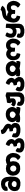

<svg xmlns="http://www.w3.org/2000/svg" viewBox="3003 -3737 904 6950"><g transform="rotate(-90 3455.0 -262.0)"><path d="M36.1 -433.6 90.8 -437.5 173.8 -461.9 169.9 -476.6 171.9 -492.2 193.4 -512.7 242.2 -528.3 310.5 -522.5 349.6 -486.3 372.1 -434.6 376 -393.6 334 -415 264.6 -425.8 188.5 -418 127.9 -392.6 73.2 -348.6 30.3 -283.2 13.7 -212.9 15.6 -143.6 37.1 -69.3 101.6 -12.7 210.9 21.5 332 25.4 426.8 -2 498 -73.2 528.3 -166 538.1 -332 518.6 -496.1 489.3 -569.3 433.6 -633.8 368.2 -667 261.7 -678.7 147.5 -657.2 72.3 -611.3 29.3 -555.7 19.5 -494.1 28.3 -451.2ZM378.9 -209V-206.1L355.5 -143.6L311.5 -114.3L239.3 -113.3L179.7 -132.8L160.2 -166L165 -216.8L187.5 -256.8L221.7 -282.2L268.6 -291L303.7 -283.2L353.5 -251Z M1133.8 -504.9 1020.5 -483.4 984.4 -456.1 952.1 -480.5 828.1 -501 717.8 -483.4 632.8 -421.9 585.9 -336.9 569.3 -245.1 590.8 -129.9 634.8 -59.6 708 -3.9 800.8 17.6 922.9 10.7 1013.7 -31.2 1079.1 -126 1095.7 -243.2 1077.1 -333 1075.2 -336.9 1083 -342.8 1124 -353.5 1164.1 -348.6 1211.9 -310.5 1232.4 -271.5 1234.4 -207 1223.6 -158.2 1201.2 -124 1174.8 -101.6 1136.7 -64.5 1196.3 -1 1257.8 30.3 1303.7 -5.9 1344.7 -54.7 1378.9 -129.9 1394.5 -246.1 1377 -336.9 1321.3 -430.7 1252.9 -483.4ZM794.9 -343.8H860.4L913.1 -307.6L941.4 -241.2L927.7 -175.8L884.8 -132.8L821.3 -121.1L765.6 -141.6L731.4 -180.7L716.8 -237.3L738.3 -298.8Z M1709 -507.8 1668.9 -457 1643.6 -376 1679.7 -362.3 1713.9 -340.8 1737.3 -307.6 1736.3 -280.3 1718.8 -252.9 1685.5 -232.4 1627 -219.7 1627.9 -149.4 1647.5 -101.6 1711.9 -96.7 1740.2 -80.1 1766.6 -44.9 1769.5 -18.6 1762.7 2.9 1740.2 21.5 1700.2 32.2 1619.1 29.3 1575.2 13.7 1556.6 -8.8 1557.6 -35.2 1578.1 -74.2 1526.4 -122.1 1461.9 -150.4 1437.5 -114.3 1416 -63.5 1407.2 11.7 1427.7 81.1 1492.2 134.8 1592.8 166 1715.8 169.9 1792 157.2 1855.5 129.9 1895.5 95.7 1923.8 35.2 1928.7 -39.1 1910.2 -94.7 1875 -148.4 1835.9 -177.7 1859.4 -199.2 1887.7 -245.1 1898.4 -309.6 1878.9 -378.9 1839.8 -433.6 1786.1 -473.6Z M2225.6 -681.6 2150.4 -678.7 2075.2 -650.4 2082 -604.5 2101.6 -560.5 2128.9 -525.4 2175.8 -486.3 2236.3 -454.1 2276.4 -426.8 2285.2 -411.1 2279.3 -386.7 2242.2 -375 2173.8 -371.1 2176.8 -293 2189.5 -249 2252.9 -242.2 2293.9 -223.6 2312.5 -195.3 2315.4 -167 2307.6 -144.5 2286.1 -126 2240.2 -117.2 2153.3 -122.1 2116.2 -140.6 2100.6 -164.1V-189.5L2112.3 -218.8L2052.7 -262.7L1986.3 -283.2L1969.7 -249L1960 -219.7L1951.2 -140.6L1969.7 -71.3L2035.2 -14.6L2136.7 19.5L2260.7 25.4L2339.8 13.7L2403.3 -10.7L2443.4 -45.9L2473.6 -105.5L2479.5 -183.6L2460.9 -243.2L2423.8 -289.1L2403.3 -304.7L2429.7 -331.1L2448.2 -381.8L2449.2 -445.3L2420.9 -502L2369.1 -548.8L2296.9 -591.8L2255.9 -619.1L2237.3 -642.6Z M2794.9 -8.8 2842.8 4.9 2946.3 18.6 3030.3 23.4 3057.6 -37.1 3059.6 -120.1 2987.3 -117.2 3006.8 -139.6 3042 -194.3 3059.6 -259.8 3051.8 -322.3 3013.7 -402.3 2964.8 -455.1 2910.2 -487.3 2813.5 -505.9 2725.6 -501 2650.4 -477.5 2583 -435.5 2544.9 -388.7 2515.6 -320.3 2508.8 -261.7 2523.4 -202.1 2551.8 -150.4 2580.1 -123 2514.6 -133.8 2502 -44.9 2507.8 -4.9 2547.9 6.8 2602.5 14.6H2677.7L2762.7 2ZM2787.1 -145.5 2761.7 -152.3 2721.7 -170.9 2686.5 -197.3 2666 -225.6 2659.2 -259.8 2669.9 -301.8 2694.3 -332 2737.3 -355.5 2794.9 -360.4 2843.8 -348.6 2881.8 -311.5 2894.5 -270.5 2890.6 -229.5 2868.2 -195.3 2825.2 -160.2Z M3587.9 -19.5 3586.9 -95.7V-161.1L3585.9 -305.7L3588.9 -476.6L3500 -505.9L3453.1 -510.7L3407.2 -493.2L3305.7 -472.7L3217.8 -461.9L3203.1 -419.9L3193.4 -337.9L3217.8 -323.2L3226.6 -309.6L3225.6 -288.1L3209 -277.3L3181.6 -283.2L3168 -293.9L3148.4 -313.5L3101.6 -264.6L3076.2 -211.9L3088.9 -193.4L3121.1 -168L3177.7 -145.5L3245.1 -139.6L3308.6 -153.3L3346.7 -179.7L3370.1 -225.6V-300.8L3360.4 -339.8L3415 -353.5L3433.6 -360.4L3432.6 -111.3L3430.7 -61.5L3420.9 -11.7L3393.6 17.6L3328.1 30.3L3262.7 18.6L3246.1 -1L3244.1 -21.5L3251 -49.8L3192.4 -85L3123 -99.6L3110.4 -75.2L3100.6 -37.1L3097.7 9.8L3108.4 66.4L3142.6 111.3L3187.5 143.6L3286.1 168L3399.4 168.9L3497.1 139.6L3565.4 70.3Z M3923.8 -507.8 3883.8 -457 3858.4 -376 3894.5 -362.3 3928.7 -340.8 3952.1 -307.6 3951.2 -280.3 3933.6 -252.9 3900.4 -232.4 3841.8 -219.7 3842.8 -149.4 3862.3 -101.6 3926.8 -96.7 3955.1 -80.1 3981.4 -44.9 3984.4 -18.6 3977.5 2.9 3955.1 21.5 3915 32.2 3834 29.3 3790 13.7 3771.5 -8.8 3772.5 -35.2 3793 -74.2 3741.2 -122.1 3676.8 -150.4 3652.3 -114.3 3630.9 -63.5 3622.1 11.7 3642.6 81.1 3707 134.8 3807.6 166 3930.7 169.9 4006.8 157.2 4070.3 129.9 4110.4 95.7 4138.7 35.2 4143.6 -39.1 4125 -94.7 4089.8 -148.4 4050.8 -177.7 4074.2 -199.2 4102.5 -245.1 4113.3 -309.6 4093.8 -378.9 4054.7 -433.6 4001 -473.6Z M4458 -8.8 4505.9 4.9 4609.4 18.6 4693.4 23.4 4720.7 -37.1 4722.7 -120.1 4650.4 -117.2 4669.9 -139.6 4705.1 -194.3 4722.7 -259.8 4714.8 -322.3 4676.8 -402.3 4627.9 -455.1 4573.2 -487.3 4476.6 -505.9 4388.7 -501 4313.5 -477.5 4246.1 -435.5 4208 -388.7 4178.7 -320.3 4171.9 -261.7 4186.5 -202.1 4214.8 -150.4 4243.2 -123 4177.7 -133.8 4165 -44.9 4170.9 -4.9 4210.9 6.8 4265.6 14.6H4340.8L4425.8 2ZM4450.2 -145.5 4424.8 -152.3 4384.8 -170.9 4349.6 -197.3 4329.1 -225.6 4322.3 -259.8 4333 -301.8 4357.4 -332 4400.4 -355.5 4458 -360.4 4506.8 -348.6 4544.9 -311.5 4557.6 -270.5 4553.7 -229.5 4531.2 -195.3 4488.3 -160.2Z M5269.5 -496.1 5219.7 -487.3 5162.1 -460 5126 -427.7 5092.8 -459 5033.2 -484.4 4956.1 -492.2 4893.6 -475.6 4839.8 -441.4 4797.9 -395.5 4762.7 -337.9 4749 -248 4754.9 -182.6 4770.5 -110.4 4798.8 -60.5 4840.8 -18.6 4892.6 5.9 4945.3 19.5 4971.7 21.5 4993.2 -17.6 5003.9 -107.4 4951.2 -122.1 4922.9 -140.6 4898.4 -173.8 4889.6 -232.4 4901.4 -286.1 4925.8 -318.4 4956.1 -334 4992.2 -335 5024.4 -325.2 5050.8 -297.9 5060.5 -252.9 5055.7 -185.5 5113.3 -171.9 5204.1 -168.9 5201.2 -238.3 5210.9 -293 5228.5 -322.3 5258.8 -337.9 5288.1 -341.8 5318.4 -336.9 5346.7 -315.4 5366.2 -268.6 5368.2 -210.9 5358.4 -166 5340.8 -130.9 5310.5 -95.7 5275.4 -71.3 5336.9 -5.9 5399.4 26.4 5447.3 -11.7 5489.3 -64.5 5520.5 -138.7 5534.2 -252 5513.7 -342.8 5457 -429.7 5390.6 -478.5 5337.9 -493.2Z M5628.9 -516.6 5589.8 -448.2 5565.4 -360.4V-295.9L5585.9 -211.9L5641.6 -153.3L5717.8 -121.1L5796.9 -114.3L5856.4 -121.1L5905.3 -146.5L5917 -160.2L5918 -97.7L5916 -37.1L5901.4 1L5862.3 22.5L5799.8 30.3L5738.3 20.5L5711.9 1L5708 -23.4L5721.7 -60.5L5674.8 -90.8L5592.8 -107.4L5574.2 -76.2L5562.5 -36.1L5561.5 26.4L5581.1 80.1L5633.8 134.8L5742.2 166L5857.4 168L5975.6 138.7L6044.9 75.2L6069.3 -4.9L6072.3 -149.4L6068.4 -327.1L6075.2 -484.4L6008.8 -501L5919.9 -503.9L5918 -399.4L5898.4 -325.2L5863.3 -276.4L5820.3 -252H5758.8L5717.8 -279.3L5709 -330.1L5720.7 -391.6L5758.8 -460.9L5710 -498Z M6654.3 -467.8 6588.9 -460.9 6532.2 -435.5 6493.2 -407.2 6458 -434.6 6394.5 -455.1 6342.8 -456.1 6359.4 -475.6 6399.4 -492.2 6449.2 -501 6510.7 -505.9 6586.9 -520.5 6664.1 -559.6 6724.6 -624 6669.9 -668 6572.3 -694.3 6547.9 -664.1 6510.7 -647.5 6388.7 -627.9 6316.4 -604.5 6266.6 -578.1 6201.2 -509.8 6153.3 -422.9 6125 -323.2 6113.3 -233.4 6118.2 -181.6 6133.8 -111.3 6160.2 -67.4 6202.1 -26.4 6252.9 -1 6288.1 10.7 6332 19.5 6350.6 -18.6 6365.2 -106.4 6312.5 -125 6283.2 -144.5 6259.8 -175.8 6253.9 -220.7 6268.6 -268.6 6294.9 -297.9 6324.2 -312.5H6361.3L6393.6 -302.7L6418.9 -278.3L6429.7 -236.3L6423.8 -173.8L6497.1 -164.1L6569.3 -168L6567.4 -226.6L6576.2 -271.5L6594.7 -298.8L6625 -313.5L6660.2 -320.3L6690.4 -314.5L6717.8 -293.9L6735.4 -252.9L6736.3 -195.3L6725.6 -158.2L6710.9 -127.9L6677.7 -90.8L6654.3 -73.2L6681.6 -31.2L6771.5 26.4L6810.5 -6.8L6852.5 -59.6L6885.7 -131.8L6900.4 -234.4L6878.9 -323.2L6829.1 -408.2L6762.7 -452.1L6719.7 -463.9Z"/></g></svg>

Font: MaokenAssortedSans-TC
Style: Regular
Weight: 500
Version: Version 0.83